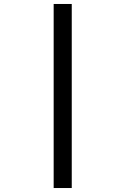

<svg xmlns="http://www.w3.org/2000/svg" viewBox="-20 -803 631 966"><path d="M341 143H250V-783H341Z"/></svg>

Font: FFF_Oezguer-Guendem
Style: Bold
Weight: 700
Designer: bBox Type GmbH
Foundry: bBox Type GmbH
Version: Version 1.004